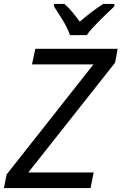

<svg xmlns="http://www.w3.org/2000/svg" viewBox="-30 -964 623 984"><path d="M-10 0 4 -70 449 -634H134L151 -714H573L560 -643L115 -80H450L434 0ZM247 -944H300Q319 -928 339 -904Q359 -880 379 -853Q410 -880 441 -903.5Q472 -927 499 -944H556V-931Q544 -920 524.5 -901.5Q505 -883 484 -862Q463 -841 444 -820.5Q425 -800 415 -784H329Q315 -822 290.5 -862Q266 -902 247 -931Z"/></svg>

Font: BC Sans
Style: Italic
Weight: 400
Italic angle: -12°
Designer: Monotype Design Team
Designer: Province of B.C.
Foundry: Monotype Imaging Inc.
Version: Version 2.000;GOOG;noto-source:20170915:90ef993387c0